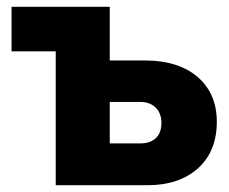

<svg xmlns="http://www.w3.org/2000/svg" viewBox="-20 -545 673 565"><path d="M14 -525V-394H144V0H415Q507 0 563 -50Q618 -100 618 -187Q618 -270 561 -319Q504 -367 408 -367H303V-525ZM303 -245H393Q421 -245 438 -228.5Q455 -212 455 -183Q455 -154 438.5 -138.5Q422 -123 393 -123H303Z"/></svg>

Font: RT Raleway ExtraBold
Style: Regular
Weight: 400
Designer: Matt McInerney, Pablo Impallari, Rodrigo Fuenzalida — Edited by Milan Moffatt in April 2016
Foundry: Matt McInerney, Pablo Impallari, Rodrigo Fuenzalida — Edited by Milan Moffatt in April 2016
Version: Version 3.001